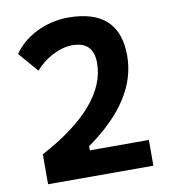

<svg xmlns="http://www.w3.org/2000/svg" viewBox="-80 -772 746 840"><g transform="rotate(-10 293.0 -351.5)"><path d="M65.9 0H533.7V-114.3H271.5V-132.8C428.2 -243.7 504.4 -363.3 504.4 -494.1C504.4 -633.8 429.2 -703.1 277.3 -703.1C180.2 -703.1 83.5 -655.8 35.6 -584L110.8 -496.6C154.3 -547.4 219.7 -580.6 275.4 -580.6C338.4 -580.6 369.1 -548.8 369.1 -485.8C369.1 -360.4 269.5 -241.7 65.9 -132.8Z"/></g></svg>

Font: CaskaydiaCove Nerd Font
Style: Bold
Weight: 700
Designer: Aaron Bell
Foundry: Saja Typeworks
Version: Version 2111.1;Nerd Fonts 2.3.0